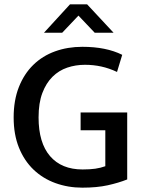

<svg xmlns="http://www.w3.org/2000/svg" viewBox="-20 -856 662 886"><path d="M360 -640Q470 -640 544 -603L520 -524Q484 -541 447.5 -549Q411 -557 372 -557Q329 -557 290.5 -544Q252 -531 222.5 -502Q193 -473 175.5 -427Q158 -381 158 -314Q158 -197 211 -135.5Q264 -74 361 -74Q395 -74 419.5 -77.5Q444 -81 466 -89V-255H352V-337H567V-28Q527 -12 477 -1Q427 10 360 10Q294 10 236 -11Q178 -32 135 -73Q92 -114 67.5 -174.5Q43 -235 43 -314Q43 -393 67 -454Q91 -515 133.5 -556.5Q176 -598 234 -619Q292 -640 360 -640ZM303 -836H382L504 -705H417L342 -784L267 -705H183Z"/></svg>

Font: Ek Mukta Medium
Style: Regular
Weight: 500
Designer: Girish Dalvi and Yashodeep Gholap
Foundry: Ek Type
Version: Version 2.538;PS 1.002;hotconv 16.6.51;makeotf.lib2.5.65220;